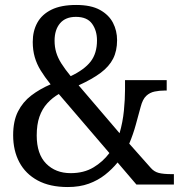

<svg xmlns="http://www.w3.org/2000/svg" viewBox="-20 -744 730 774"><path d="M253 10Q181 10 132 -16.5Q83 -43 58 -90Q33 -137 33 -199Q33 -256 52.5 -294.5Q72 -333 106 -359Q140 -385 184 -404Q160 -434 144 -460Q128 -486 120 -514Q112 -542 112 -575Q112 -619 130.5 -652.5Q149 -686 187.5 -705Q226 -724 287 -724Q347 -724 383 -704Q419 -684 435.5 -652Q452 -620 452 -582Q452 -539 436 -507.5Q420 -476 386 -450.5Q352 -425 297 -400L462 -207Q475 -252 479.5 -298Q484 -344 484 -382V-421H652V-379H643Q623 -379 603.5 -375Q584 -371 569.5 -357.5Q555 -344 547 -313Q538 -280 527.5 -241.5Q517 -203 501 -165L588 -67Q601 -52 619.5 -47Q638 -42 673 -42H681V0H530L454 -89Q432 -62 403.5 -39.5Q375 -17 338 -3.5Q301 10 253 10ZM265 -46Q318 -46 356.5 -69Q395 -92 421 -127L217 -365Q191 -350 170.5 -327.5Q150 -305 139 -273.5Q128 -242 128 -198Q128 -123 166 -84.5Q204 -46 265 -46ZM265 -437Q320 -463 345.5 -496Q371 -529 371 -581Q371 -621 351 -648.5Q331 -676 286 -676Q244 -676 222 -650Q200 -624 200 -580Q200 -555 206.5 -533Q213 -511 227.5 -488Q242 -465 265 -437Z"/></svg>

Font: Noto Serif SemiCondensed
Style: Regular
Weight: 400
Width: 4
Designer: Monotype Design Team
Foundry: Monotype Imaging Inc.
Version: Version 2.013